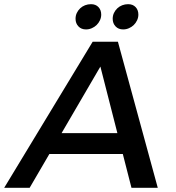

<svg xmlns="http://www.w3.org/2000/svg" viewBox="-59 -900 845 920"><path d="M506 -700 697 0H571L529.5 -162H177.5L83 0H-39L385 -700ZM503.5 -262 422 -581 236 -262ZM377 -880Q399.5 -880 412.8 -866Q426 -852 426 -830Q426 -816 420 -803Q414 -790 404 -780.2Q394 -770.5 380.8 -764.8Q367.5 -759 353 -759Q330.5 -759 316.8 -773.5Q303 -788 303 -810Q303 -825 309 -837.8Q315 -850.5 325 -860Q335 -869.5 348.5 -874.8Q362 -880 377 -880ZM555 -880Q577.5 -880 590.8 -866Q604 -852 604 -830Q604 -816 598 -803Q592 -790 582 -780.2Q572 -770.5 558.8 -764.8Q545.5 -759 531 -759Q508.5 -759 494.8 -773.5Q481 -788 481 -810Q481 -825 487 -837.8Q493 -850.5 503 -860Q513 -869.5 526.5 -874.8Q540 -880 555 -880Z"/></svg>

Font: Argentum Sans
Style: Italic
Weight: 400
Italic angle: -11.3099°
Designer: Julieta Ulanovsky, Owen Earl, Rasmus Andersson, Cristiano Sobral
Foundry: The Argentum Sans Project Authors
Version: Version 3.131; ttfautohint (v1.8.4.7-5d5b-dirty)